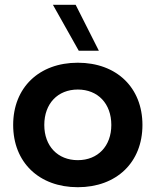

<svg xmlns="http://www.w3.org/2000/svg" viewBox="-20 -772 650 802"><path d="M305 -510C143 -510 35 -406 35 -250C35 -94 143 10 305 10C467 10 575 -94 575 -250C575 -406 467 -510 305 -510ZM305 -103C221 -103 165 -162 165 -250C165 -339 221 -398 305 -398C389 -398 445 -339 445 -250C445 -162 389 -103 305 -103ZM309 -560H393L296 -752H201Z"/></svg>

Font: Goli SemiBold
Style: Regular
Weight: 600
Designer: jaikishan Patel
Foundry: MagicType
Version: Version 1.000;Glyphs 3.2 (3242)